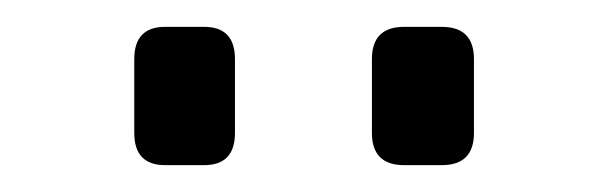

<svg xmlns="http://www.w3.org/2000/svg" viewBox="-20 -713 451 143"><path d="M309 -693Q333 -693 333 -669V-614Q333 -590 309 -590H281Q257 -590 257 -614V-669Q257 -693 281 -693ZM132 -693Q155 -693 155 -669V-614Q155 -590 132 -590H103Q80 -590 80 -614V-669Q80 -693 103 -693Z"/></svg>

Font: Exo 2
Style: Regular
Weight: 400
Designer: Natanael Gama
Foundry: Natanael Gama
Version: Version 2.010